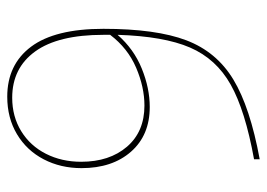

<svg xmlns="http://www.w3.org/2000/svg" viewBox="-126 -626 754 543"><g transform="rotate(90 251.5 -354.0)"><path d="M455 -207Q455 -148 430 -100Q405 -52 359 -24.5Q313 3 253 3Q162 3 111.5 -64.5Q61 -132 61 -269Q61 -418 93.5 -503.5Q126 -589 204.5 -636.5Q283 -684 430 -711V-695Q292 -670 219 -629Q146 -588 114 -514Q82 -440 78 -309Q118 -355 173.5 -377.5Q229 -400 282 -400Q362 -400 408.5 -347Q455 -294 455 -207ZM437 -206Q437 -286 394.5 -335.5Q352 -385 278 -385Q226 -385 171 -361.5Q116 -338 78 -288V-269Q78 -141 125 -76Q172 -11 256 -11Q309 -11 350.5 -36.5Q392 -62 414.5 -106.5Q437 -151 437 -206Z"/></g></svg>

Font: Ysabeau Thin
Style: Regular
Weight: 200
Designer: Christian Thalmann (Catharsis Fonts)
Version: Version 0.003